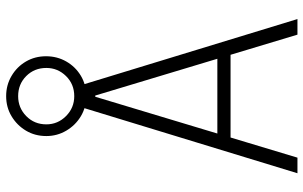

<svg xmlns="http://www.w3.org/2000/svg" viewBox="-206 -806 1011 640"><g transform="rotate(-90 300.0 -485.5)"><path d="M43 0 266 -730H334L557 0H505L302 -674H298L95 0ZM145 -223V-267H455V-223ZM300 -704Q263 -704 233 -722Q203 -740 185 -770.5Q167 -801 167 -837Q167 -875 185 -905Q203 -935 233 -953Q263 -971 300 -971Q337 -971 367.5 -953Q398 -935 415.5 -905Q433 -875 433 -838Q433 -801 415.5 -770.5Q398 -740 368 -722Q338 -704 300 -704ZM300 -744Q340 -744 367 -771.5Q394 -799 394 -837Q394 -877 367 -904Q340 -931 300 -931Q261 -931 233.5 -904Q206 -877 206 -837Q206 -799 233.5 -771.5Q261 -744 300 -744Z"/></g></svg>

Font: M PLUS Code Latin Expanded Light
Style: Regular
Weight: 300
Width: 7
Designer: Coji Morishita
Foundry: UNDERFOREST DESIGN
Version: Version 1.002; ttfautohint (v1.8.3)